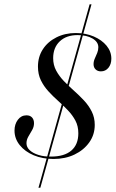

<svg xmlns="http://www.w3.org/2000/svg" viewBox="-20 -738 545 905"><path d="M232.3 11.3Q180.6 11.3 139.1 -6Q97.6 -23.4 73 -54Q48.4 -84.7 48.4 -122.6Q48.4 -152.4 64.1 -173.4Q79.8 -194.4 104.8 -194.4Q121.8 -194.4 131 -184.3Q140.3 -174.2 140.3 -157.3Q140.3 -140.3 131.5 -125Q122.6 -109.7 113.7 -94.4Q104.8 -79 104.8 -62.9Q104.8 -44.4 119.8 -30.2Q134.7 -16.1 161.3 -7.7Q187.9 0.8 221 0Q283.1 0 316.1 -28.2Q349.2 -56.5 349.2 -109.7Q349.2 -143.5 335.5 -169.4Q321.8 -195.2 300 -218.1Q278.2 -241.1 254 -262.5Q229.8 -283.9 208.1 -307.7Q186.3 -331.5 172.6 -359.7Q158.9 -387.9 158.9 -424.2Q158.9 -470.2 181.9 -505.6Q204.8 -541.1 245.6 -561.7Q286.3 -582.3 337.1 -582.3Q383.9 -582.3 421.8 -566.1Q459.7 -550 482.3 -522.6Q504.8 -495.2 504.8 -461.3Q504.8 -435.5 491.1 -418.5Q477.4 -401.6 455.6 -401.6Q440.3 -401.6 430.6 -410.9Q421 -420.2 421 -435.5Q421 -449.2 427 -462.5Q433.1 -475.8 438.3 -488.7Q443.5 -501.6 443.5 -515.3Q443.5 -540.3 416.1 -556.5Q388.7 -572.6 346 -572.6Q292.7 -572.6 261.7 -543.1Q230.6 -513.7 230.6 -463.7Q230.6 -431.5 244.8 -405.2Q258.9 -379 281 -356Q303.2 -333.1 328.6 -310.5Q354 -287.9 376.2 -264.1Q398.4 -240.3 412.5 -212.1Q426.6 -183.9 426.6 -149.2Q426.6 -103.2 400.8 -66.9Q375 -30.6 331.5 -9.7Q287.9 11.3 232.3 11.3ZM161.3 146.8 402.4 -717.7H411.3L170.2 146.8Z"/></svg>

Font: Playfair 144pt SemiCondensed
Style: Italic
Weight: 400
Width: 4
Italic angle: -15.6°
Designer: Claus Eggers Sørensen
Foundry: Claus Eggers Sørensen
Version: Version 2.203